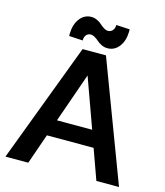

<svg xmlns="http://www.w3.org/2000/svg" viewBox="-121 -916 866 1008"><g transform="rotate(15 312.5 -412.5)"><path d="M3.9 0 249 -649.9H376L621.1 0H498L439 -164.1H185.1L127.9 0ZM373 -688Q356.4 -688 341.1 -695.3Q325.7 -702.6 316.2 -711.4Q306.6 -720.2 294.4 -727.5Q282.2 -734.9 271 -734.9Q256.3 -734.9 247.1 -724.1Q237.8 -713.4 237.8 -696.8V-693.8L163.1 -698.2V-713.9Q164.6 -762.2 188.7 -793.7Q212.9 -825.2 251 -825.2Q267.6 -825.2 283 -817.6Q298.3 -810.1 307.9 -801Q317.4 -792 329.6 -784.4Q341.8 -776.9 353 -776.9Q367.7 -776.9 377.4 -788.1Q387.2 -799.3 387.2 -815.9V-817.9L460.9 -814V-798.8Q459.5 -750 435.3 -719Q411.1 -688 373 -688ZM215.8 -253.9H407.2L310.1 -522.9Z"/></g></svg>

Font: Apfel Grotezk Mittel
Style: Regular
Weight: 500
Designer: Luigi Gorlero
Foundry: © 2023, Luigi Gorlero & Collletttivo
Version: Version 2.000;Glyphs 3.2 (3217)